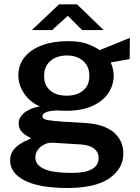

<svg xmlns="http://www.w3.org/2000/svg" viewBox="-20 -720 664 910"><path d="M298.5 171Q168 171 98 136Q28 101 28 40Q28 12.5 41.5 -6Q55 -24.5 73.5 -36.5Q92 -48.5 107.5 -55Q123 -61.5 127.5 -64.5Q119 -69.5 105 -77.5Q91 -85.5 79.8 -99.5Q68.5 -113.5 68.5 -136Q68.5 -162 93.2 -184Q118 -206 167.5 -215.5Q119 -239 93 -279Q67 -319 67 -362Q67 -413 96.8 -449.5Q126.5 -486 179.8 -505.5Q233 -525 303 -525Q355 -525 389 -513.5Q423 -502 452.5 -482.5Q462.5 -486.5 480.8 -493.8Q499 -501 520.5 -509.8Q542 -518.5 561.8 -526.8Q581.5 -535 595.5 -540.5L594.5 -440L505 -424Q511.5 -409.5 515.2 -392.5Q519 -375.5 519 -362.5Q519 -317.5 493.8 -279.2Q468.5 -241 418.2 -218Q368 -195 293 -195Q285.5 -195 272.5 -195.5Q259.5 -196 251.5 -196.5Q211 -195 196 -187Q181 -179 181 -169.5Q181 -156 203.5 -151.5Q226 -147 275.5 -143.5Q293 -142.5 321.5 -141Q350 -139.5 385 -137Q473.5 -131.5 519 -92.8Q564.5 -54 564.5 7.5Q564.5 79 498.5 125Q432.5 171 298.5 171ZM319 99.5Q384.5 99.5 416 81.5Q447.5 63.5 447.5 28.5Q447.5 1.5 426 -15.5Q404.5 -32.5 362 -35.5L231.5 -43.5Q210 -45 190.8 -35.8Q171.5 -26.5 159.5 -10.2Q147.5 6 147.5 25.5Q147.5 62 189.5 80.8Q231.5 99.5 319 99.5ZM297 -266.5Q344.5 -266.5 374 -290.8Q403.5 -315 403.5 -359.5Q403.5 -405.5 374 -431.2Q344.5 -457 297 -457Q248.5 -457 218.8 -431Q189 -405 189 -359.5Q189 -316.5 217.5 -291.5Q246 -266.5 297 -266.5ZM369 -577.5 301.5 -645 227 -577.5H131L260 -699.5H345L471 -577.5Z"/></svg>

Font: Public Sans SemiBold
Style: Regular
Weight: 600
Designer: The Public Sans Project Authors: Dan O. Williams and USWDS (Libre Franklin designed by Pablo Impallari and Rodrigo Fuenz
Version: Version 1.007